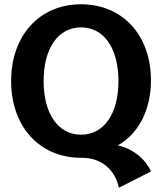

<svg xmlns="http://www.w3.org/2000/svg" viewBox="-20 -726 758 898"><path d="M536 152 686 76C660 16 598 -32 531 -46C629 -101 686 -213 686 -350C686 -562 553 -706 359 -706C165 -706 32 -560 32 -347C32 -134 165 12 359 12H364C452 12 518 66 536 152ZM359 -96C252 -96 184 -194 184 -347C184 -500 252 -598 359 -598C466 -598 534 -500 534 -347C534 -194 466 -96 359 -96Z"/></svg>

Font: Ronzino
Style: Bold
Weight: 700
Designer: Nunzio Mazzaferro
Foundry: Collletttivo
Version: Version 1.000;Glyphs 3.3 (3337)